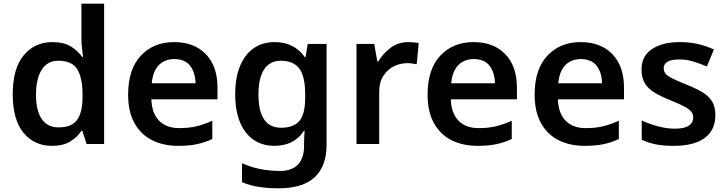

<svg xmlns="http://www.w3.org/2000/svg" viewBox="-20 -780 3936 1040"><path d="M261 10Q166 10 107.5 -60.5Q49 -131 49 -270Q49 -409 108.5 -480.5Q168 -552 264 -552Q324 -552 362.5 -529Q401 -506 425 -472H430Q428 -487 424.5 -515.5Q421 -544 421 -569V-760H544V0H449L426 -71H421Q399 -37 360.5 -13.5Q322 10 261 10ZM297 -90Q368 -90 397.5 -130.5Q427 -171 427 -253V-269Q427 -357 399 -404Q371 -451 296 -451Q237 -451 206 -402.5Q175 -354 175 -268Q175 -181 206 -135.5Q237 -90 297 -90Z M923 -552Q1032 -552 1095 -486.5Q1158 -421 1158 -306V-242H800Q802 -168 841 -127Q880 -86 951 -86Q1003 -86 1044.5 -96Q1086 -106 1130 -126V-27Q1089 -8 1046.5 1Q1004 10 945 10Q865 10 804 -20.5Q743 -51 708.5 -113Q674 -175 674 -267Q674 -405 743 -478.5Q812 -552 923 -552ZM924 -460Q872 -460 840 -427Q808 -394 802 -329H1039Q1038 -387 1010 -423.5Q982 -460 924 -460Z M1468 -552Q1573 -552 1631 -471H1635L1647 -542H1749V4Q1749 120 1684.5 180Q1620 240 1490 240Q1432 240 1383 232.5Q1334 225 1291 207V104Q1383 146 1498 146Q1560 146 1593.5 111.5Q1627 77 1627 11V-4Q1627 -19 1628 -39Q1629 -59 1630 -71H1626Q1598 -29 1558 -9.5Q1518 10 1467 10Q1367 10 1310.5 -64Q1254 -138 1254 -270Q1254 -402 1311 -477Q1368 -552 1468 -552ZM1501 -451Q1442 -451 1411 -404.5Q1380 -358 1380 -268Q1380 -88 1503 -88Q1570 -88 1601.5 -125Q1633 -162 1633 -250V-269Q1633 -366 1601.5 -408.5Q1570 -451 1501 -451Z M2193 -552Q2206 -552 2221.5 -550.5Q2237 -549 2248 -547L2237 -432Q2227 -434 2213 -436Q2199 -438 2187 -438Q2147 -438 2112.5 -420.5Q2078 -403 2056 -368.5Q2034 -334 2034 -281V0H1911V-542H2007L2024 -447H2029Q2054 -490 2095.5 -521Q2137 -552 2193 -552Z M2545 -552Q2654 -552 2717 -486.5Q2780 -421 2780 -306V-242H2422Q2424 -168 2463 -127Q2502 -86 2573 -86Q2625 -86 2666.5 -96Q2708 -106 2752 -126V-27Q2711 -8 2668.5 1Q2626 10 2567 10Q2487 10 2426 -20.5Q2365 -51 2330.5 -113Q2296 -175 2296 -267Q2296 -405 2365 -478.5Q2434 -552 2545 -552ZM2546 -460Q2494 -460 2462 -427Q2430 -394 2424 -329H2661Q2660 -387 2632 -423.5Q2604 -460 2546 -460Z M3125 -552Q3234 -552 3297 -486.5Q3360 -421 3360 -306V-242H3002Q3004 -168 3043 -127Q3082 -86 3153 -86Q3205 -86 3246.5 -96Q3288 -106 3332 -126V-27Q3291 -8 3248.5 1Q3206 10 3147 10Q3067 10 3006 -20.5Q2945 -51 2910.5 -113Q2876 -175 2876 -267Q2876 -405 2945 -478.5Q3014 -552 3125 -552ZM3126 -460Q3074 -460 3042 -427Q3010 -394 3004 -329H3241Q3240 -387 3212 -423.5Q3184 -460 3126 -460Z M3855 -156Q3855 -75 3797 -32.5Q3739 10 3630 10Q3574 10 3533 2Q3492 -6 3456 -23V-128Q3494 -109 3543 -96Q3592 -83 3634 -83Q3688 -83 3711.5 -99.5Q3735 -116 3735 -143Q3735 -160 3726 -173Q3717 -186 3690.5 -201Q3664 -216 3611 -237Q3559 -258 3524.5 -279Q3490 -300 3472.5 -329.5Q3455 -359 3455 -404Q3455 -477 3512 -514.5Q3569 -552 3664 -552Q3714 -552 3758.5 -542Q3803 -532 3847 -512L3809 -420Q3771 -436 3734.5 -447Q3698 -458 3661 -458Q3575 -458 3575 -410Q3575 -393 3585.5 -380.5Q3596 -368 3623 -354.5Q3650 -341 3700 -321Q3748 -302 3783 -281.5Q3818 -261 3836.5 -231.5Q3855 -202 3855 -156Z"/></svg>

Font: Noto Sans New Tai Lue Semibold
Style: Regular
Weight: 400
Designer: Monotype Design Team
Foundry: Monotype Imaging Inc.
Version: Version 2.004; ttfautohint (v1.8.4.7-5d5b)